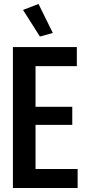

<svg xmlns="http://www.w3.org/2000/svg" viewBox="-20 -947 437 967"><path d="M45 0V-710H367V-614H159V-409H344V-318H159V-96H371V0ZM181 -763 96 -897 174 -927 246 -781Z"/></svg>

Font: Special Gothic Condensed Medium
Style: Regular
Weight: 500
Width: 3
Designer: Alistair McCready
Foundry: Monolith
Version: Version 1.000; ttfautohint (v1.8.4.7-5d5b)